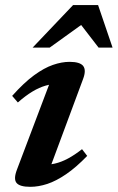

<svg xmlns="http://www.w3.org/2000/svg" viewBox="-20 -710 455 742"><path d="M45.5 -54.5 181.5 -414 207 -385Q182 -386.5 156.8 -379.2Q131.5 -372 105 -356Q78.5 -340 49 -314L27 -339.5Q72.5 -390.5 111.5 -419Q150.5 -447.5 184.5 -459.2Q218.5 -471 249 -471Q289 -471 301.5 -455Q314 -439 301 -404.5L165 -38.5L140.5 -73.5Q166.5 -72 191.8 -77.8Q217 -83.5 243 -97.5Q269 -111.5 297 -133.5L317 -107.5Q274 -63 235.5 -36.8Q197 -10.5 162.8 0.8Q128.5 12 97 12Q56.5 12 44 -3Q31.5 -18 45.5 -54.5ZM106 -526 262.5 -690.5H359L415 -526H361L282 -628.5H314.5L172 -526Z"/></svg>

Font: Newsreader SemiBold
Style: Italic
Weight: 600
Italic angle: -17°
Designer: Hugues Gentile
Foundry: Production Type
Version: Version 1.003